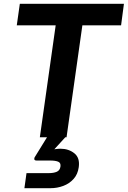

<svg xmlns="http://www.w3.org/2000/svg" viewBox="-20 -720 670 1007"><path d="M189 0 272 -587H68L84 -700H630L615 -587H412L329 0ZM108 267 119 188H236Q261 188 277.5 181Q294 174 297 154Q300 134 285 128Q270 122 245 122H172Q158 122 160 111Q160 107 163 103L229 -4H326L265 63Q282 60 297 60Q340 60 370 84Q400 108 393 157Q388 194 366 218.5Q344 243 312 255Q280 267 245 267Z"/></svg>

Font: Host Grotesk Black
Style: Italic
Weight: 900
Italic angle: -8°
Designer: Doğukan Karapınar based on Poppins by Indian Type Foundry, Jonny Pinhorn
Foundry: Element Type
Version: Version 1.000; ttfautohint (v1.8.4.7-5d5b);gftools[0.9.33]